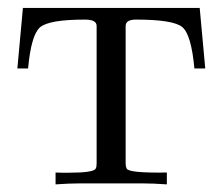

<svg xmlns="http://www.w3.org/2000/svg" viewBox="-20 -471 569 491"><path d="M504.9 -295.9H477.1Q469.2 -382.8 446 -401.9Q422.9 -420.9 327.6 -420.9Q301.3 -420.9 301.3 -404.3V-52.7Q301.3 -45.4 304.2 -39.6Q310.1 -28.3 406.7 -29.8V0.5Q371.1 -2 345.2 -2H183.6Q157.7 -2 122.1 0.5V-29.8Q128.4 -29.8 140.1 -29.3Q149.9 -29.3 154.8 -29.3Q219.2 -29.3 224.6 -39.6Q227.1 -43.9 227.1 -52.7V-404.8Q227.1 -420.9 197.3 -420.9Q105 -420.9 82.3 -401.1Q59.6 -381.3 51.8 -295.9H24.4L38.6 -450.7H490.7Z"/></svg>

Font: Kurinto Book Core
Style: Regular
Weight: 400
Designer: Kurinto was developed by Clint Goss from a range of fonts that are compatible with the SIL Open Font License Version 1.1
Foundry: Clinton F. Goss
Version: Version 2.196; July 25, 2020